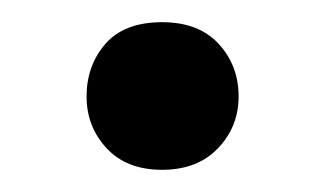

<svg xmlns="http://www.w3.org/2000/svg" viewBox="-20 -323 293 173"><path d="M126 -170Q94 -170 76 -189.5Q58 -209 58 -236Q58 -264 75 -283.5Q92 -303 126 -303Q159 -303 177 -283.5Q195 -264 195 -236Q195 -209 176.5 -189.5Q158 -170 126 -170Z"/></svg>

Font: Tilda Sans Extra Bold
Style: Regular
Weight: 800
Designer: ParaType Ltd
Foundry: ParaType Ltd
Version: Version 1.009